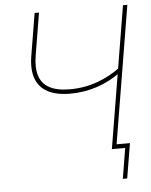

<svg xmlns="http://www.w3.org/2000/svg" viewBox="-59 -777 774 981"><g transform="rotate(-5 328.0 -286.0)"><path d="M301.8 -300.8Q230.5 -300.8 186.3 -324.5Q142.1 -348.1 125.2 -394.8Q108.4 -441.4 119.6 -509.8L155.8 -727.5H178.2L142.1 -509.8Q131.8 -447.8 145.3 -406.2Q158.7 -364.7 197.5 -344Q236.3 -323.2 301.8 -323.2Q376 -323.2 442.6 -347.2Q509.3 -371.1 567.9 -415.5L563 -387.2Q507.3 -345.7 440.9 -323.2Q374.5 -300.8 301.8 -300.8ZM488.3 0 608.9 -727.5H631.3L510.7 0ZM530.8 156.2 556.6 0H503.9L507.8 -22.5H583L553.2 156.2Z"/></g></svg>

Font: Inter 24pt Thin
Style: Italic
Weight: 250
Italic angle: -9.3988°
Version: Version 4.001;git-66647c0bb